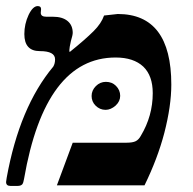

<svg xmlns="http://www.w3.org/2000/svg" viewBox="-23 -609 635 631"><path d="M396 -140H393Q413 -140 423 -145Q433 -150 440 -163Q479 -228 479 -303Q479 -360 448 -390Q416 -420 357 -420Q125 -420 56 -21Q54 -8 50 -3Q45 2 35 2H11Q-3 2 -3 -11L-1 -25Q41 -257 152 -390Q158 -400 158 -414Q158 -441 108 -441Q57 -441 57 -497Q57 -530 71 -560Q85 -589 101 -589Q112 -589 112 -579L111 -567Q111 -554 129 -554H151Q182 -554 199 -540Q216 -526 216 -501Q216 -494 210 -474Q205 -452 205 -445V-441L206 -438Q257 -479 285 -507Q310 -532 319 -558L364 -563Q540 -563 540 -331Q540 -261 517 -172Q495 -88 452 0H164L216 -140ZM278 -294V-293Q278 -312 292 -326Q306 -340 325 -340Q345 -340 358 -327Q372 -313 372 -294Q372 -276 357 -262Q341 -248 324 -248Q305 -248 291 -262Q278 -275 278 -294Z"/></svg>

Font: Libra Serif Modern
Style: Bold Italic
Weight: 700
Italic angle: -12°
Designer: Stefan Peev, Context Ltd
Foundry: Stefan Peev, Context Ltd
Version: Version 1.000